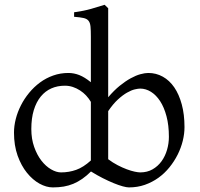

<svg xmlns="http://www.w3.org/2000/svg" viewBox="-20 -777 843 811"><path d="M693.4 -199.2Q693.4 -248 683.3 -285.9Q673.3 -323.7 656.5 -349.6Q639.6 -375.5 617.7 -389.2Q595.7 -402.8 572.3 -402.8Q563.5 -402.8 549.1 -399.4Q534.7 -396 516.6 -385.7Q498.5 -375.5 478 -356.7Q457.5 -337.9 437 -307.6V-104.5Q456.5 -89.8 476.8 -79.3Q497.1 -68.8 515.4 -62Q533.7 -55.2 548.6 -52Q563.5 -48.8 572.3 -48.8Q602.1 -48.8 624.5 -61.8Q647 -74.7 662.4 -95.9Q677.7 -117.2 685.5 -144Q693.4 -170.9 693.4 -199.2ZM237.8 -48.8Q271.5 -48.8 301.8 -59.6Q332 -70.3 363.8 -99.1V-346.7Q355.5 -360.8 344 -373.3Q332.5 -385.7 318.1 -395Q303.7 -404.3 287.6 -409.7Q271.5 -415 253.9 -415Q222.7 -415 196.8 -403.6Q170.9 -392.1 152.1 -369.1Q133.3 -346.2 122.8 -312Q112.3 -277.8 112.3 -231.9Q112.3 -190.4 124.3 -156.5Q136.2 -122.6 154.8 -98.6Q173.3 -74.7 195.6 -61.8Q217.8 -48.8 237.8 -48.8ZM759.3 -240.2Q759.3 -211.9 752 -182.1Q744.6 -152.3 730.5 -124Q716.3 -95.7 695.8 -70.3Q675.3 -44.9 649.2 -26.1Q623 -7.3 591.8 3.7Q560.5 14.6 524.4 14.6Q515.1 14.6 498.3 10Q481.4 5.4 460 -3.4Q438.5 -12.2 413.8 -24.7Q389.2 -37.1 364.3 -52.7Q345.7 -34.2 327.4 -21.5Q309.1 -8.8 289.8 -0.7Q270.5 7.3 249.3 11Q228 14.6 203.1 14.6Q175.8 14.6 147 -1.2Q118.2 -17.1 94 -46.9Q69.8 -76.7 54.4 -119.6Q39.1 -162.6 39.1 -216.8Q39.1 -244.6 46.6 -274.4Q54.2 -304.2 68.4 -332Q82.5 -359.9 103 -384.8Q123.5 -409.7 148.9 -428.5Q174.3 -447.3 204.6 -458Q234.9 -468.8 269 -468.8Q292 -468.8 314.7 -460Q337.4 -451.2 363.8 -429.7V-622.1Q363.8 -648.9 362.3 -664.8Q360.8 -680.7 354 -689.2Q347.2 -697.8 333 -700.9Q318.8 -704.1 293 -706.1V-725.1Q333 -730.5 364.7 -739.5Q396.5 -748.5 421.9 -756.8L437 -742.2V-366.2Q461.4 -395 485.6 -414.6Q509.8 -434.1 532 -446.3Q554.2 -458.5 573.2 -463.6Q592.3 -468.8 606.4 -468.8Q639.6 -468.8 667.7 -453.1Q695.8 -437.5 716.1 -408Q736.3 -378.4 747.8 -335.9Q759.3 -293.5 759.3 -240.2Z"/></svg>

Font: Gentium Plus Phon
Style: Regular
Weight: 400
Designer: J. Victor Gaultney, Annie Olsen, Iska Routamaa, Becca Hirsbrunner
Foundry: SIL International
Version: Version 5.000